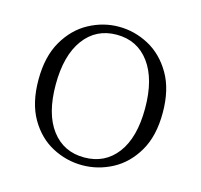

<svg xmlns="http://www.w3.org/2000/svg" viewBox="-84 -613 753 718"><g transform="rotate(15 292.5 -254.0)"><path d="M292 14Q231 14 176 -15Q121 -44 86.5 -103.5Q52 -163 52 -253Q52 -343 87 -403Q122 -463 177 -492.5Q232 -522 292 -522Q353 -522 408 -492.5Q463 -463 498 -403Q533 -343 533 -253Q533 -163 498 -103.5Q463 -44 408 -15Q353 14 292 14ZM292 -16Q372 -16 418.5 -77.5Q465 -139 465 -252Q465 -365 418.5 -428Q372 -491 292 -491Q212 -491 165.5 -428Q119 -365 119 -252Q119 -139 165.5 -77.5Q212 -16 292 -16Z"/></g></svg>

Font: Noto Serif JP ExtraLight
Style: Regular
Weight: 200
Designer: Ryoko NISHIZUKA  (kana & ideographs); Frank Grießhammer (Latin, Greek & Cyrillic); Wenlong ZHANG  (bopomofo); Sandoll Co
Foundry: Adobe
Version: Version 2.002-H1;hotconv 1.1.0;makeotfexe 2.6.0